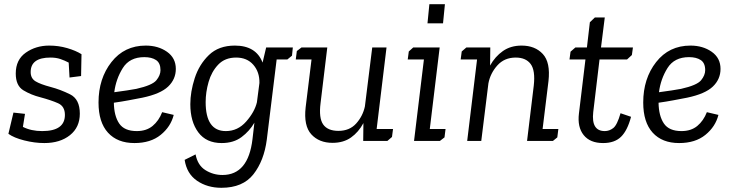

<svg xmlns="http://www.w3.org/2000/svg" viewBox="-20 -671 3488 914"><path d="M181 -47Q289 -47 289 -124Q289 -165 256.5 -179.5Q224 -194 172 -208Q128 -219 91.5 -241Q55 -263 55 -321Q55 -387 103 -420.5Q151 -454 214 -454Q259 -454 300 -442Q341 -430 368 -413L366 -309L311 -302L307 -373Q288 -383 267.5 -390Q247 -397 220 -397Q126 -397 126 -328Q126 -298 149 -284Q172 -270 221 -257Q267 -245 313.5 -222Q360 -199 360 -130Q360 -65 313 -27.5Q266 10 191 10Q145 10 95.5 -2.5Q46 -15 20 -34L44 -135L99 -129L89 -67Q128 -47 181 -47Z M631 -47Q677 -47 706.5 -71.5Q736 -96 752 -137L807 -124Q793 -68 745 -29Q697 10 620 10Q539 10 494 -39.5Q449 -89 449 -183Q449 -297 510.5 -375.5Q572 -454 674 -454Q733 -454 775 -424.5Q817 -395 817 -343Q817 -294 780.5 -259Q744 -224 658 -206Q627 -200 592.5 -193.5Q558 -187 522 -182Q523 -119 547.5 -83Q572 -47 631 -47ZM629 -248Q705 -265 724.5 -289Q744 -313 744 -337Q744 -371 723 -385Q702 -399 667 -399Q597 -399 564.5 -347Q532 -295 524 -232Q592 -241 629 -248Z M1247 -445H1374L1370 -406L1348 -388H1297L1250 -6Q1237 94 1186.5 158.5Q1136 223 1034 223Q967 223 918 189.5Q869 156 859 90L911 64Q921 116 958 139Q995 162 1039 162Q1162 162 1182 -9L1191 -87Q1168 -47 1130 -18.5Q1092 10 1035 10Q962 10 924 -41Q886 -92 886 -175Q886 -234 907 -299Q928 -364 974.5 -409Q1021 -454 1098 -454Q1199 -454 1230 -373ZM1104 -397Q1051 -397 1019 -363.5Q987 -330 973 -281Q959 -232 959 -185Q959 -47 1055 -47Q1112 -47 1152 -92.5Q1192 -138 1203 -184L1215 -276Q1216 -328 1186 -362.5Q1156 -397 1104 -397Z M1851 -57 1846 -19 1824 0H1709L1710 -85Q1687 -42 1651 -16.5Q1615 9 1563 9Q1499 9 1462 -31.5Q1425 -72 1435 -160L1463 -388H1388L1393 -428L1415 -445H1538L1506 -180Q1497 -109 1518.5 -78.5Q1540 -48 1591 -48Q1644 -48 1675.5 -83Q1707 -118 1717 -164L1752 -445H1820L1773 -57Z M2015 -560 2024 -651H2098L2089 -560ZM1926 -426 1947 -445H2073L2026 -57H2101L2096 -17L2074 0H1951L1998 -388H1921Z M2200 -445H2314L2313 -359Q2337 -402 2374 -428Q2411 -454 2463 -454Q2527 -454 2564 -414Q2601 -374 2591 -285L2563 -57H2638L2633 -17L2612 0H2489L2521 -264Q2529 -336 2506 -366.5Q2483 -397 2435 -397Q2381 -397 2347.5 -359.5Q2314 -322 2305 -274L2271 0H2204L2251 -388H2173L2178 -426Z M2696 -425 2719 -445H2774L2788 -565L2812 -588H2859L2841 -445H2993L2988 -409L2965 -388H2834L2804 -137Q2794 -47 2859 -47Q2881 -47 2899.5 -61.5Q2918 -76 2934 -132L2984 -115Q2967 -50 2936.5 -20Q2906 10 2851 10Q2789 10 2758.5 -28Q2728 -66 2736 -131L2767 -388H2691Z M3224 -47Q3270 -47 3299.5 -71.5Q3329 -96 3345 -137L3400 -124Q3386 -68 3338 -29Q3290 10 3213 10Q3132 10 3087 -39.5Q3042 -89 3042 -183Q3042 -297 3103.5 -375.5Q3165 -454 3267 -454Q3326 -454 3368 -424.5Q3410 -395 3410 -343Q3410 -294 3373.5 -259Q3337 -224 3251 -206Q3220 -200 3185.5 -193.5Q3151 -187 3115 -182Q3116 -119 3140.5 -83Q3165 -47 3224 -47ZM3222 -248Q3298 -265 3317.5 -289Q3337 -313 3337 -337Q3337 -371 3316 -385Q3295 -399 3260 -399Q3190 -399 3157.5 -347Q3125 -295 3117 -232Q3185 -241 3222 -248Z"/></svg>

Font: Zilla Slab Regular
Style: Italic
Weight: 400
Italic angle: -6°
Designer: Typotheque.com
Foundry: Typotheque type foundry
Version: Version 1.1; 2017; ttfautohint (v1.6)